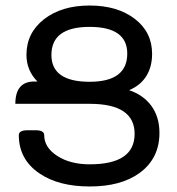

<svg xmlns="http://www.w3.org/2000/svg" viewBox="-20 -674 647 702"><path d="M308.1 7.8Q195.3 7.8 125.5 -39.1Q48.8 -90.3 48.8 -180.2Q48.8 -197.8 81.5 -197.8H109.4Q141.6 -197.8 141.6 -180.2Q141.6 -134.8 189.2 -104Q236.8 -73.2 308.1 -73.2Q472.2 -73.2 472.2 -184.6Q472.2 -294.4 308.1 -294.4H36.1Q36.1 -376 105.5 -376H116.7Q76.7 -417 76.7 -473.1Q76.7 -553.7 141.1 -603.8Q205.6 -653.8 307.6 -653.8Q409.2 -653.8 472.7 -605.2Q536.1 -556.6 536.1 -477.1Q536.1 -429.7 514.9 -395.8Q493.7 -361.8 452.1 -344.2Q502.4 -327.6 532.2 -288.6Q563 -247.6 563 -188Q563 -94.7 490.2 -41.5Q422.4 7.8 308.1 7.8ZM307.6 -375Q445.3 -375 445.3 -478Q445.3 -575.7 307.6 -575.7Q168 -575.7 168 -473.1Q168 -375 307.6 -375Z"/></svg>

Font: Bainsley
Style: Regular
Weight: 400
Designer: Paul James MIller
Foundry: High-Logic / Made with FontCreator
Version: Version 1.411;March 28, 2021;FontCreator 13.0.0.2683 64-bit